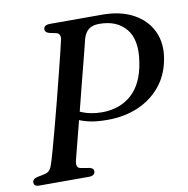

<svg xmlns="http://www.w3.org/2000/svg" viewBox="-79 -777 837 854"><g transform="rotate(-10 339.5 -350.0)"><path d="M674 -455.5Q661.5 -386.5 620.8 -337Q580 -287.5 518.2 -261.2Q456.5 -235 381 -235Q340 -235 310.2 -240.2Q280.5 -245.5 255 -256Q239.5 -196 227.5 -149Q215.5 -102 211 -84.5Q201.5 -49 224.5 -45L263 -38.5Q282.5 -35 282.5 -21Q282.5 0 254 0H30Q6.5 0 6.5 -18Q6.5 -34.5 31 -39.5L56 -44.5Q73 -47.5 81.8 -55.2Q90.5 -63 96.5 -80.5Q102.5 -97 114.2 -139Q126 -181 141 -237.2Q156 -293.5 171.8 -354.8Q187.5 -416 201.5 -471.8Q215.5 -527.5 225.5 -568.2Q235.5 -609 238.5 -624Q243 -649.5 222 -654.5L191.5 -661Q173 -666.5 173 -679.5Q173 -700 203 -700H438Q520.5 -700 578.2 -668.5Q636 -637 661.8 -581.8Q687.5 -526.5 674 -455.5ZM345 -609.5Q343.5 -602.5 335.8 -572.2Q328 -542 316.5 -496.5Q305 -451 291.2 -398Q277.5 -345 264.5 -292.5Q308.5 -272.5 361.5 -272.5Q443 -272.5 496.2 -320Q549.5 -367.5 564 -464Q579.5 -562 538.2 -612Q497 -662 418 -662Q387.5 -662 370.8 -649.5Q354 -637 345 -609.5Z"/></g></svg>

Font: Fraunces 9pt S000
Style: Italic
Weight: 400
Italic angle: -16°
Version: Version 1.000; ttfautohint (v1.8.3)